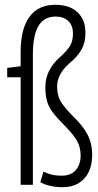

<svg xmlns="http://www.w3.org/2000/svg" viewBox="-20 -770 409 800"><path d="M66 0V-448H10V-487L66 -494V-554Q66 -649 102.5 -699.5Q139 -750 210 -750Q270 -750 303 -719Q336 -688 336 -632Q336 -594 320.5 -565Q305 -536 269 -506Q218 -461 218 -410Q218 -378 229.5 -354Q241 -330 279 -291Q325 -247 344.5 -209.5Q364 -172 364 -125Q364 -62 331 -26Q298 10 241 10Q214 10 189.5 4.5Q165 -1 148 -11L161 -55Q177 -47 195 -42.5Q213 -38 237 -38Q276 -38 296 -61.5Q316 -85 316 -122Q316 -155 301.5 -182Q287 -209 246 -250Q216 -280 199 -303Q182 -326 175.5 -350Q169 -374 169 -407Q169 -444 185 -475.5Q201 -507 231 -533Q262 -561 273 -581Q284 -601 284 -630Q284 -664 264.5 -682.5Q245 -701 212 -701Q163 -701 140 -661.5Q117 -622 117 -542V0Z"/></svg>

Font: Georama Extra Condensed Light
Style: Regular
Weight: 300
Width: 2
Designer: Jean-Baptiste Levee
Foundry: Production Type
Version: Version 1.000